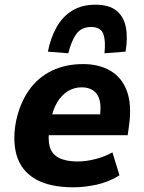

<svg xmlns="http://www.w3.org/2000/svg" viewBox="-20 -787 615 818"><path d="M294 11Q191 11 131 -24Q71 -59 51.5 -123.5Q32 -188 49 -274Q66 -350 104 -403.5Q142 -457 200.5 -485.5Q259 -514 334 -514Q402 -514 450.5 -485.5Q499 -457 520.5 -399.5Q542 -342 530 -254L524 -211H165L179 -300H420L404 -281Q412 -329 405 -358Q398 -387 378 -401Q358 -415 328 -415Q296 -415 269 -398.5Q242 -382 223 -350Q204 -318 196 -270L191 -244Q183 -194 192 -162Q201 -130 231 -114.5Q261 -99 311 -99Q345 -99 385.5 -109Q426 -119 459 -138L489 -40Q442 -11 390.5 0Q339 11 294 11ZM271 -560 184 -567Q196 -627 221.5 -672Q247 -717 288 -742Q329 -767 387 -767Q444 -767 475.5 -742Q507 -717 516 -672Q525 -627 515 -567L425 -560Q431 -613 420 -642.5Q409 -672 368 -672Q327 -672 305.5 -642.5Q284 -613 271 -560Z"/></svg>

Font: Nunito Sans 7pt SemiCondensed ExtraBold
Style: Italic
Weight: 800
Width: 4
Italic angle: -9°
Designer: Vernon Adams
Foundry: Vernon Adams
Version: Version 3.101;gftools[0.9.27]